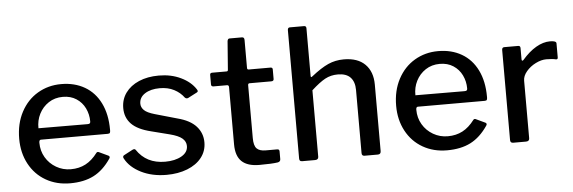

<svg xmlns="http://www.w3.org/2000/svg" viewBox="-49 -896 3164 1060"><g transform="rotate(-5 1533.5 -366.0)"><path d="M312 -67Q358 -67 394 -86Q430 -105 460 -145Q463 -149 467 -149Q472 -149 475 -147L526 -123Q531 -120 531 -115Q531 -112 528 -107Q486 -45 432 -17.5Q378 10 301 10Q226 10 167 -24Q108 -58 75 -119.5Q42 -181 42 -259Q42 -343 76 -407Q110 -471 168.5 -505.5Q227 -540 299 -540Q373 -540 429 -507.5Q485 -475 515.5 -413Q546 -351 546 -266V-262Q546 -253 543.5 -248.5Q541 -244 531 -244H161Q151 -244 151 -228Q151 -183 172.5 -146.5Q194 -110 231 -88.5Q268 -67 312 -67ZM424 -307Q434 -307 437.5 -310Q441 -313 441 -321Q441 -360 424.5 -394Q408 -428 376.5 -448.5Q345 -469 302 -469Q257 -469 223 -446.5Q189 -424 170.5 -387.5Q152 -351 153 -308Z M839 -470Q789 -470 757 -449.5Q725 -429 725 -394Q725 -374 741 -358Q757 -342 799 -330L922 -295Q992 -277 1025.5 -239.5Q1059 -202 1059 -151Q1059 -103 1030.5 -66.5Q1002 -30 951 -10Q900 10 836 10Q756 10 695 -20.5Q634 -51 608 -100Q605 -105 605 -109Q605 -115 610 -118L659 -144Q665 -147 669 -147Q674 -147 677 -143Q730 -63 834 -63Q889 -63 925 -83.5Q961 -104 961 -139Q961 -164 940.5 -181.5Q920 -199 873 -211L771 -237Q697 -255 663 -290Q629 -325 629 -378Q629 -426 655.5 -462.5Q682 -499 729.5 -519.5Q777 -540 840 -540Q908 -540 962 -514Q1016 -488 1043 -446Q1047 -440 1047 -436Q1047 -432 1042 -429L990 -402Q988 -401 984 -401Q978 -401 973 -406Q952 -435 918 -452.5Q884 -470 839 -470Z M1336 -454Q1327 -454 1327 -444V-151Q1327 -109 1342.5 -93Q1358 -77 1392 -77H1456Q1468 -77 1468 -65V-22Q1468 -8 1453 -5Q1421 0 1351 0Q1285 0 1253 -30.5Q1221 -61 1221 -125V-442Q1221 -454 1211 -454H1136Q1123 -454 1123 -466V-519Q1123 -530 1135 -530H1215Q1223 -530 1223 -539L1235 -696Q1237 -710 1247 -710H1316Q1329 -710 1329 -694V-539Q1329 -530 1338 -530H1458Q1470 -530 1470 -519V-466Q1470 -454 1456 -454Z M1572 -16V-727Q1572 -742 1584 -742H1663Q1675 -742 1675 -729V-465Q1675 -453 1685 -462Q1738 -504 1778 -522Q1818 -540 1865 -540Q1942 -540 1983 -499Q2024 -458 2024 -386V-18Q2024 0 2007 0H1933Q1918 0 1918 -16V-366Q1918 -411 1895 -435.5Q1872 -460 1825 -460Q1786 -460 1754.5 -443Q1723 -426 1678 -385V-17Q1678 0 1659 0H1588Q1579 0 1575.5 -4Q1572 -8 1572 -16Z M2401 -67Q2447 -67 2483 -86Q2519 -105 2549 -145Q2552 -149 2556 -149Q2561 -149 2564 -147L2615 -123Q2620 -120 2620 -115Q2620 -112 2617 -107Q2575 -45 2521 -17.5Q2467 10 2390 10Q2315 10 2256 -24Q2197 -58 2164 -119.5Q2131 -181 2131 -259Q2131 -343 2165 -407Q2199 -471 2257.5 -505.5Q2316 -540 2388 -540Q2462 -540 2518 -507.5Q2574 -475 2604.5 -413Q2635 -351 2635 -266V-262Q2635 -253 2632.5 -248.5Q2630 -244 2620 -244H2250Q2240 -244 2240 -228Q2240 -183 2261.5 -146.5Q2283 -110 2320 -88.5Q2357 -67 2401 -67ZM2513 -307Q2523 -307 2526.5 -310Q2530 -313 2530 -321Q2530 -360 2513.5 -394Q2497 -428 2465.5 -448.5Q2434 -469 2391 -469Q2346 -469 2312 -446.5Q2278 -424 2259.5 -387.5Q2241 -351 2242 -308Z M2741 -16V-515Q2741 -530 2754 -530H2831Q2843 -530 2843 -517V-454Q2843 -448 2846.5 -447Q2850 -446 2854 -451Q2891 -494 2930.5 -517Q2970 -540 3008 -540Q3043 -540 3043 -526V-448Q3043 -436 3032 -438Q3013 -443 2979 -443Q2951 -443 2920 -427.5Q2889 -412 2868 -387Q2847 -362 2847 -336V-17Q2847 0 2828 0H2757Q2741 0 2741 -16Z"/></g></svg>

Font: n
Style: Regular
Weight: 500
Designer: Pablo Impallari, Rodrigo Fuenzalida
Foundry: Impallari Type
Version: Version 1.002; ttfautohint (v1.5)